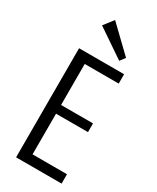

<svg xmlns="http://www.w3.org/2000/svg" viewBox="-234 -1002 873 1067"><g transform="rotate(30 202.0 -468.0)"><path d="M127 -60H364V0H72V-700H361V-640H127L143 -688V-346L127 -377H348V-321H127L143 -352V-12ZM325 -784 300 -751 119 -874 167 -936Z"/></g></svg>

Font: Pathway Extreme Condensed Light
Style: Regular
Weight: 300
Width: 3
Version: Version 1.001;gftools[0.9.26]